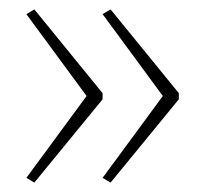

<svg xmlns="http://www.w3.org/2000/svg" viewBox="-20 -483 435 408"><path d="M360 -272V-285L215 -463L198 -453L326 -279L198 -105L215 -95ZM198 -272V-285L53 -463L36 -453L164 -279L36 -105L53 -95Z"/></svg>

Font: Noto Sans Gujarati Condensed Thin
Style: Regular
Weight: 100
Width: 3
Designer: Jelle Bosma - Monotype Design Team, Universal Thirst
Foundry: Monotype Imaging Inc.
Version: Version 2.106